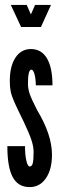

<svg xmlns="http://www.w3.org/2000/svg" viewBox="-20 -755 265 783"><path d="M101 8Q142.5 8 167.2 -28Q192 -64 192 -124Q192 -205 132 -305Q109 -349.5 101.5 -371Q94 -392.5 94 -414Q94 -471 108 -471Q115.5 -471 120.8 -452.2Q126 -433.5 126 -407H194Q194 -479 171.5 -517Q149 -555 106 -555Q66.5 -555 43.2 -520.2Q20 -485.5 20 -425Q20 -401 23.5 -382.8Q27 -364.5 39 -337.5Q51 -310.5 76 -260Q99.5 -210.5 108.2 -183.8Q117 -157 117 -135Q117 -101.5 113.5 -88.8Q110 -76 101 -76Q93 -76 87.5 -99.5Q82 -123 82 -159H10Q10 -73 32 -32.5Q54 8 101 8ZM66 -645H147L188 -735H123L106 -696L89 -735H24Z"/></svg>

Font: League Gothic Condensed
Style: Regular
Weight: 400
Width: 3
Designer: The League of Moveable Type
Version: Version 1.600; ttfautohint (v1.8.3)